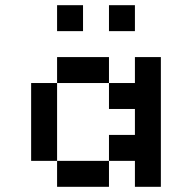

<svg xmlns="http://www.w3.org/2000/svg" viewBox="-20 -720 740 740"><path d="M200 -400H100V-100H200ZM200 0H400V-100H200ZM200 -400H400V-500H200ZM200 -600H300V-700H200ZM400 -100H500V0H600V-500H500V-400H400V-300H500V-200H400ZM400 -600H500V-700H400Z"/></svg>

Font: FT88
Style: Regular
Weight: 400
Designer: Ange Degheest & Mandy Elbé
Foundry: Velvetyne Type Foundry
Version: Version 1.000;FEAKit 1.0